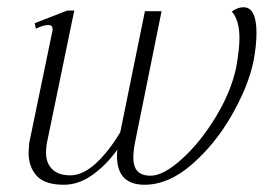

<svg xmlns="http://www.w3.org/2000/svg" viewBox="-20 -500 728 530"><path d="M688 -409Q688 -375 680 -332Q666 -263 620 -182.5Q574 -102 509.5 -46Q445 10 379 10Q303 10 303 -69Q303 -81 304 -87Q273 -44 235 -17Q197 10 156 10Q104 10 81.5 -14.5Q59 -39 59 -78Q59 -87 61 -107L125 -416V-420Q125 -431 113 -431Q101 -431 79 -421L76 -436L166 -471H185L109 -103Q107 -87 107 -79Q107 -50 124 -33Q141 -16 174 -16Q208 -16 243.5 -48Q279 -80 312 -135L380 -469H426L356 -123Q348 -86 348 -66Q348 -40 359.5 -27.5Q371 -15 396 -15Q431 -15 482 -61Q533 -107 575.5 -177Q618 -247 632 -314Q641 -364 641 -395Q641 -444 620 -468Q636 -480 652 -480Q688 -480 688 -409Z"/></svg>

Font: Taviraj ExtraLight
Style: Italic
Weight: 275
Italic angle: -12°
Designer: Katatrad Team
Foundry: CadsonDemak
Version: Version 1.001